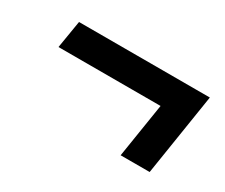

<svg xmlns="http://www.w3.org/2000/svg" viewBox="-63 -596 727 619"><g transform="rotate(30 300.0 -286.5)"><path d="M418 -134 450 -336H70L87 -439H574L526 -134Z"/></g></svg>

Font: Nunito Sans 10pt ExtraBold
Style: Italic
Weight: 800
Italic angle: -9°
Designer: Vernon Adams
Foundry: Vernon Adams
Version: Version 3.101;gftools[0.9.27]